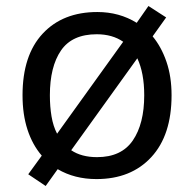

<svg xmlns="http://www.w3.org/2000/svg" viewBox="-20 -586 645 639"><path d="M551 -269Q551 -136 483.5 -63Q416 10 301 10Q228 10 172 -23L132 33L74 -6L119 -68Q88 -104 71.5 -154.5Q55 -205 55 -269Q55 -402 122 -474Q189 -546 304 -546Q377 -546 435 -510L474 -566L533 -528L488 -465Q517 -430 534 -380.5Q551 -331 551 -269ZM146 -269Q146 -231 151.5 -198.5Q157 -166 170 -141L390 -447Q354 -472 302 -472Q220 -472 183 -418Q146 -364 146 -269ZM460 -269Q460 -343 437 -392L217 -86Q251 -63 303 -63Q384 -63 422 -118.5Q460 -174 460 -269Z"/></svg>

Font: Noto Sans Old Italic
Style: Regular
Weight: 400
Designer: Monotype Design Team
Foundry: Monotype Imaging Inc.
Version: Version 2.003; ttfautohint (v1.8.4.7-5d5b)